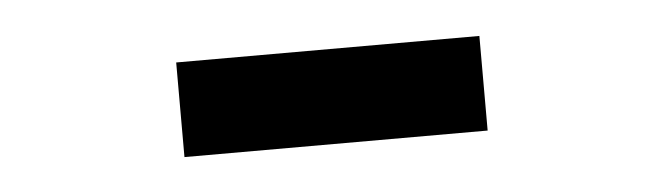

<svg xmlns="http://www.w3.org/2000/svg" viewBox="-25 -769 649 188"><g transform="rotate(-5 300.0 -674.5)"><path d="M151 -721H449V-628H151Z"/></g></svg>

Font: IBMPlexSans-SemiBold
Style: Regular
Weight: 600
Designer: Mike Abbink, Paul van der Laan, Pieter van Rosmalen
Foundry: Bold Monday
Version: Version 3.1